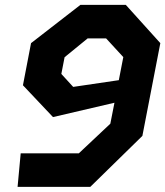

<svg xmlns="http://www.w3.org/2000/svg" viewBox="-20 -750 663 770"><path d="M484.5 -730.5H302.5L104.5 -577L72 -408L192.5 -280.5L439 -338L422.5 -254L296 -135H63L50.5 -0.5H342L551 -205L623 -577ZM226 -453.5 239 -520.5 331.5 -596H405.5L474.5 -521L456.5 -428.5L273.5 -401.5Z"/></svg>

Font: Monaspace Krypton
Style: Bold Italic
Weight: 700
Italic angle: -11°
Designer: Riley Cran & the Lettermatic Team
Foundry: Lettermatic
Version: Version 1.101 (Monaspace Krypton)